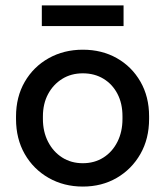

<svg xmlns="http://www.w3.org/2000/svg" viewBox="-20 -677 608 707"><path d="M285 10Q215 10 159 -22Q103 -54 71 -110Q39 -166 39 -239V-248Q39 -320 71 -375.5Q103 -431 159 -462.5Q215 -494 285 -494Q355 -494 410 -463Q465 -432 497 -376.5Q529 -321 529 -249V-239Q529 -166 497 -110Q465 -54 410 -22Q355 10 285 10ZM285 -76Q328 -76 361 -97Q394 -118 412.5 -155Q431 -192 431 -239V-249Q431 -296 412.5 -331.5Q394 -367 361 -387Q328 -407 285 -407Q242 -407 209 -386.5Q176 -366 157 -330.5Q138 -295 138 -248V-239Q138 -192 157 -155Q176 -118 209 -97Q242 -76 285 -76ZM134 -581V-657H435V-581Z"/></svg>

Font: SUSE Medium
Style: Regular
Weight: 500
Designer: Rene Bieder
Foundry: SUSE
Version: Version 1.000